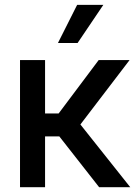

<svg xmlns="http://www.w3.org/2000/svg" viewBox="-20 -781 567 801"><path d="M63.5 -530.3H168V-307.6H224.6L391.6 -530.3H520.5L315.4 -261.7L523.4 0H393.6L227.5 -211.9H168V0H63.5ZM301.8 -760.7H411.1L303.7 -601.6H221.7Z"/></svg>

Font: Pretendard GOV Medium
Style: Regular
Weight: 500
Designer: Base glyphs from Inter by Rasmus Andersson; Hangeul glyphs from Noto Sans CJK(Source Han Sans) by Jang Soo-young and Kan
Foundry: Kil Hyung-jin
Version: Version 1.309